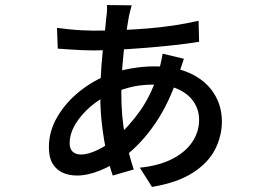

<svg xmlns="http://www.w3.org/2000/svg" viewBox="-20 -689 1040 758"><path d="M500 -668Q497 -659 494.5 -648Q492 -637 489 -625Q483 -591 475.5 -540Q468 -489 463.5 -432Q459 -375 459 -321Q459 -227 473.5 -153.5Q488 -80 508 -20L425 4Q412 -34 401 -84.5Q390 -135 383 -193Q376 -251 376 -309Q376 -371 380.5 -429Q385 -487 391 -537.5Q397 -588 400 -624Q402 -635 402.5 -648Q403 -661 402 -669ZM349 -568Q454 -568 561 -576.5Q668 -585 764 -607L766 -524Q723 -517 669.5 -511Q616 -505 559.5 -500.5Q503 -496 449 -493Q395 -490 349 -490Q330 -490 303.5 -491Q277 -492 251.5 -494Q226 -496 208 -497L205 -579Q220 -577 247 -574Q274 -571 302.5 -569.5Q331 -568 349 -568ZM706 -457Q704 -451 700 -439Q696 -427 692 -415Q688 -403 685 -395Q648 -282 592.5 -201Q537 -120 469 -69Q427 -37 376.5 -16.5Q326 4 284 4Q253 4 228 -7Q203 -18 188 -42.5Q173 -67 173 -108Q173 -171 206.5 -228Q240 -285 294.5 -328.5Q349 -372 411 -395Q452 -411 499 -419Q546 -427 589 -427Q673 -427 733 -398.5Q793 -370 824.5 -320.5Q856 -271 856 -209Q856 -153 829.5 -100Q803 -47 742 -7.5Q681 32 580 49L532 -27Q609 -35 661 -62Q713 -89 739.5 -129Q766 -169 766 -216Q766 -255 745 -286.5Q724 -318 684 -336.5Q644 -355 586 -355Q532 -355 488.5 -343Q445 -331 414 -317Q373 -299 336.5 -267.5Q300 -236 277.5 -198.5Q255 -161 255 -123Q255 -101 267 -90Q279 -79 300 -79Q327 -79 364.5 -96.5Q402 -114 438 -146Q490 -190 535.5 -255Q581 -320 608 -413Q610 -420 613 -432.5Q616 -445 618.5 -457.5Q621 -470 622 -477Z"/></svg>

Font: Noto Sans SC Medium
Style: Regular
Weight: 500
Designer: Ryoko NISHIZUKA  (kana, bopomofo & ideographs); Paul D. Hunt (Latin, Greek & Cyrillic); Sandoll Communications , Soo-you
Foundry: Adobe
Version: Version 2.004-H2;hotconv 1.0.118;makeotfexe 2.5.65603